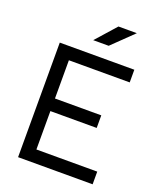

<svg xmlns="http://www.w3.org/2000/svg" viewBox="-161 -993 908 1092"><g transform="rotate(20 293.0 -447.0)"><path d="M82 0V-693.4H533.2V-616.7H165V-385.3H445.3V-309.1H165V-76.7H533.2V0ZM255.9 -771.5 364.3 -893.6H475.6L349.6 -771.5Z"/></g></svg>

Font: Cascadia Mono SemiLight
Style: Regular
Weight: 350
Monospace: yes
Designer: Aaron Bell
Foundry: Saja Typeworks
Version: Version 2404.023; ttfautohint (v1.8.4)